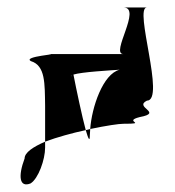

<svg xmlns="http://www.w3.org/2000/svg" viewBox="-20 -714 470 515"><path d="M46 -289C28 -241 32 -210 62 -222C83 -235 101 -286 101 -318V-334C69 -320 46 -305 46 -289ZM63 -550C39 -563 146 -569 109 -569H311C275 -569 362 -694 311 -694H374C338 -694 425 -444 374 -444C338 -426 419 -412 355 -400C307 -388 380 -382 311 -382C299 -382 265 -377 222 -368C226 -426 256 -516 301 -527C273 -525 200 -521 177 -514C185 -473 200 -402 210 -365C173 -357 133 -346 101 -334V-430C100 -490 102 -538 63 -550ZM171 -509V-512C170 -511 170 -510 171 -509ZM210 -365C217 -341 221 -332 221 -352C221 -357 222 -362 222 -368Z"/></svg>

Font: bitstorm
Style: ext
Weight: 400
Version: Version 0.2